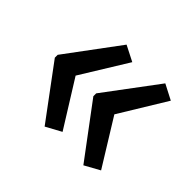

<svg xmlns="http://www.w3.org/2000/svg" viewBox="-103 -597 666 666"><g transform="rotate(45 230.0 -264.0)"><path d="M35 -271 179 -465 236 -436 130 -264 236 -94 179 -63 35 -257ZM224 -271 369 -465 425 -436 320 -264 425 -94 369 -63 224 -257Z"/></g></svg>

Font: Noto Sans Myanmar ExtraCondensed
Style: Regular
Weight: 400
Width: 2
Designer: Monotype Design Team
Foundry: Monotype Imaging Inc.
Version: Version 2.107; ttfautohint (v1.8.4.7-5d5b)